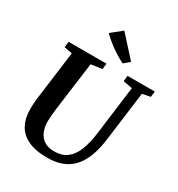

<svg xmlns="http://www.w3.org/2000/svg" viewBox="-229 -1144 1205 1301"><g transform="rotate(30 373.0 -494.0)"><path d="M677 -686 627.5 -306Q617 -221.5 593.5 -161.2Q570 -101 533.8 -63.2Q497.5 -25.5 448.8 -7.8Q400 10 338.5 10Q243.5 10 185.5 -18.2Q127.5 -46.5 100.8 -96.5Q74 -146.5 73.5 -211Q73.5 -230 74 -250Q74.5 -270 77 -291.5L128.5 -686L66 -698L71 -743H367L362.5 -698.5L276 -685.5L225 -302Q221.5 -274 219.5 -249Q217.5 -224 217.5 -205Q218 -161 232.5 -126Q247 -91 277.5 -71Q308 -51 357 -51Q415.5 -51 454.2 -79.5Q493 -108 516.2 -165Q539.5 -222 550.5 -308L599 -685.5L527.5 -698.5L532 -743H745.5L740 -698.5ZM461.5 -799.5Q443 -807.5 417.5 -822.8Q392 -838 365.2 -857Q338.5 -876 315 -895.5Q291.5 -915 277 -931L360 -997.5L505.5 -837Z"/></g></svg>

Font: Merriweather 36pt
Style: Bold Italic
Weight: 700
Italic angle: -7.8°
Version: Version 2.101